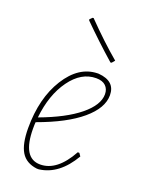

<svg xmlns="http://www.w3.org/2000/svg" viewBox="-130 -734 609 804"><g transform="rotate(20 174.0 -332.0)"><path d="M145 -669Q222 -590 291 -532L280 -519L275 -518Q200 -584 131 -653L130 -658L140 -668ZM291 -105Q233 -6 146 5H137Q88 -1 66.5 -36.5Q45 -72 45 -143Q45 -276 101 -365.5Q157 -455 240 -457H245Q320 -451 320 -388Q320 -331 255 -276Q190 -221 66 -176Q65 -167 65 -148Q65 -16 144 -16Q219 -16 275 -118H282ZM242 -436Q176 -436 127.5 -369Q79 -302 68 -198Q179 -239 239 -288Q299 -337 299 -385Q299 -408 284.5 -422Q270 -436 242 -436Z"/></g></svg>

Font: Alegreya Sans Thin
Style: Italic
Weight: 100
Italic angle: -7°
Designer: Juan Pablo del Peral
Foundry: Huerta Tipografica
Version: Version 2.007